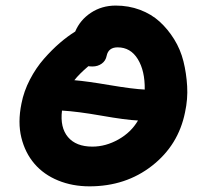

<svg xmlns="http://www.w3.org/2000/svg" viewBox="-20 -699 704 682"><path d="M297.9 -37.1Q237.3 -37.1 186.5 -57.9Q135.7 -78.6 102.5 -117.2Q69.3 -155.8 55.9 -210Q42.5 -264.2 56.2 -331.1Q64.5 -374.5 86.2 -416.3Q107.9 -458 136.2 -490.2Q164.6 -522.5 192.4 -546.4Q220.2 -570.3 247.1 -586.9Q264.6 -628.4 303.2 -653.8Q341.8 -679.2 391.1 -679.2Q437 -679.2 477.3 -664.1Q517.6 -648.9 546.9 -622.3Q576.2 -595.7 598.6 -559.6Q621.1 -523.4 631.6 -481.2Q642.1 -439 644.8 -392.8Q647.5 -346.7 637.2 -299.8Q613.8 -183.6 520.3 -110.4Q426.8 -37.1 297.9 -37.1ZM309.1 -462.9Q298.8 -462.9 293.9 -463.9Q260.7 -435.5 244.1 -414.1Q287.6 -410.6 369.6 -396.7Q451.7 -382.8 494.1 -380.9Q495.1 -447.3 469.5 -489Q443.8 -530.8 397.9 -530.8Q365.2 -530.8 358.9 -501Q355.5 -482.9 341.3 -472.9Q327.1 -462.9 309.1 -462.9ZM308.1 -178.2Q355.5 -178.2 400.6 -203.6Q445.8 -229 470.2 -271Q426.8 -272.9 340.6 -288.1Q254.4 -303.2 200.2 -306.2Q192.9 -246.1 221.4 -212.2Q250 -178.2 308.1 -178.2Z"/></svg>

Font: Shantell Sans Irregular Bouncy
Style: Bold Italic
Weight: 700
Italic angle: -11.31°
Designer: Stephen Nixon, Anya Danilova, Shantell Martin
Foundry: Arrow Type
Version: Version 1.006;[9816181b4]